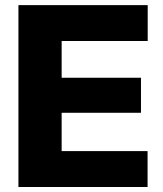

<svg xmlns="http://www.w3.org/2000/svg" viewBox="-20 -748 653 768"><path d="M53.7 0V-727.5H570.8V-584H226.6V-437H543.9V-296.9H226.6V-143.6H570.3V0Z"/></svg>

Font: Inter 20pt ExtraBold
Style: Regular
Weight: 800
Version: Version 4.001;git-66647c0bb